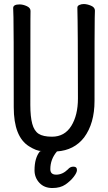

<svg xmlns="http://www.w3.org/2000/svg" viewBox="-20 -735 540 961"><path d="M242.2 206.1Q201.2 206.1 177 179.9Q152.8 153.8 152.8 117.2Q152.8 55.2 180.2 22L188 21Q163.1 21 125 -2.9Q48.8 -50.8 48.8 -198.2Q48.8 -618.2 47.4 -648.2Q45.9 -678.2 45.9 -694.8Q45.9 -712.9 78.1 -712.9Q95.2 -712.9 114 -704.3Q132.8 -695.8 132.8 -680.2Q132.8 -668 132.3 -638.9Q131.8 -609.9 131.8 -210Q131.8 -150.9 141.4 -115.5Q150.9 -80.1 173.3 -65.4Q195.8 -50.8 240.2 -50.8Q303.2 -50.8 336.7 -104.5Q370.1 -158.2 370.1 -242.2Q370.1 -595.2 367.2 -696.8Q367.2 -706.1 377.7 -710.4Q388.2 -714.8 398.9 -714.8Q416 -714.8 435.5 -706.5Q455.1 -698.2 455.1 -682.1Q455.1 -669.9 454.1 -645Q453.1 -620.1 453.1 -230Q453.1 -117.2 400.9 -46.9Q351.1 17.1 265.1 22.9Q231.9 62 231.9 111.8Q231.9 139.2 261.2 139.2Q293 139.2 319.8 112.8Q331.1 99.1 347.2 99.1Q365.2 99.1 365.2 116.2Q365.2 128.9 349.1 149.9Q333 170.9 307.6 188.5Q282.2 206.1 242.2 206.1Z"/></svg>

Font: LXGW WenKai Mono GB Screen
Style: Regular
Weight: 400
Monospace: yes
Designer: LXGW / Fontworks Inc.
Foundry: LXGW / Fontworks Inc.
Version: Version 1.510;January 18,2025